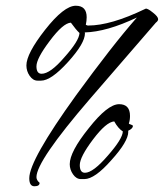

<svg xmlns="http://www.w3.org/2000/svg" viewBox="-20 -565 571 669"><path d="M100 84Q82 84 82 56Q82 -7 245 -233Q307 -318 360 -386Q413 -454 457 -504Q352 -454 275 -452Q276 -451 276 -449Q276 -414 217 -349Q158 -284 123 -284H111Q95 -284 83.5 -300.5Q72 -317 72 -337Q72 -378 137 -461Q203 -545 244 -545Q282 -545 282 -505Q282 -493 279 -478Q279 -479 281.5 -477.5Q284 -476 287 -476Q366 -476 486 -534Q486 -534 487 -534.5Q488 -535 489 -535Q491 -535 496.5 -532.5Q502 -530 513 -521Q531 -507 531 -498Q531 -492 523 -486L293 -220Q107 -4 107 52Q107 63 118 72Q118 84 100 84ZM125 -308Q155 -308 204 -365Q256 -423 257 -450Q245 -461 227 -486Q200 -485 153 -422Q107 -361 107 -334Q107 -308 125 -308ZM262 59Q246 59 234.5 42.5Q223 26 223 7Q223 -36 289 -118Q355 -202 395 -202Q433 -202 433 -161Q433 -146 429 -135Q429 -133 436 -131Q443 -129 443 -126Q443 -117 426 -109Q427 -108 427 -106Q427 -72 368 -7Q310 59 274 59ZM276 37Q304 37 355 -22Q407 -81 408 -107Q392 -117 378 -142Q350 -140 304 -79Q258 -18 258 10Q258 37 276 37Z"/></svg>

Font: Qwigley
Style: Regular
Weight: 400
Designer: Robert E. Leuschke
Foundry: Robert E. Leuschke
Version: Version 1.010; ttfautohint (v1.8.3)